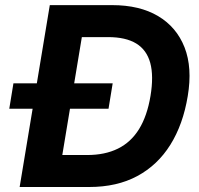

<svg xmlns="http://www.w3.org/2000/svg" viewBox="-20 -748 796 768"><path d="M336.9 0H126.5L147.5 -127.9H328.6Q399.9 -127.9 451.9 -153.6Q503.9 -179.2 536.4 -231.9Q568.8 -284.7 582 -364.3Q595.2 -443.8 581.1 -496.1Q566.9 -548.3 524.9 -574Q482.9 -599.6 412.1 -599.6H222.2L243.7 -727.5H428.7Q538.6 -727.5 612.5 -683.6Q686.5 -639.6 718.3 -558.3Q750 -477.1 731 -363.8Q712.4 -250.5 661.4 -168.9Q610.4 -87.4 529.1 -43.7Q447.8 0 336.9 0ZM328.6 -727.5 208 0H58.6L179.2 -727.5ZM17.1 -313 33.7 -414.6H430.7L414.1 -313Z"/></svg>

Font: Inter 20pt
Style: Bold Italic
Weight: 700
Italic angle: -9.3988°
Version: Version 4.001;git-66647c0bb